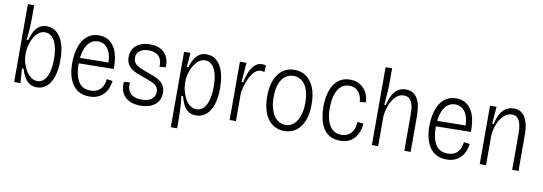

<svg xmlns="http://www.w3.org/2000/svg" viewBox="-61 -1112 4758 1683"><g transform="rotate(10 2317.5 -270.5)"><path d="M278 12Q238 12 210 -8Q182 -28 164.5 -60Q147 -92 137 -129H123L132 0H76V-262V-693H132V-569Q132 -545 130.5 -512Q129 -479 126 -445.5Q123 -412 119 -383H134Q143 -420 159 -453.5Q175 -487 203 -509Q231 -531 275 -531Q325 -531 362.5 -499.5Q400 -468 421 -408Q442 -348 442 -259Q442 -173 422 -112.5Q402 -52 365.5 -20Q329 12 278 12ZM273 -43Q306 -43 331 -66Q356 -89 370.5 -136.5Q385 -184 385 -257Q385 -329 370.5 -377.5Q356 -426 330 -451Q304 -476 268 -476Q241 -476 219.5 -462.5Q198 -449 181.5 -426Q165 -403 154 -375Q143 -347 137.5 -319Q132 -291 132 -267V-255Q132 -218 143 -180.5Q154 -143 173 -111.5Q192 -80 218 -61.5Q244 -43 273 -43Z M747 11Q692 11 654 -10Q616 -31 592.5 -68Q569 -105 558.5 -152Q548 -199 548 -252Q548 -310 559.5 -360.5Q571 -411 594 -449.5Q617 -488 653.5 -510Q690 -532 740 -532Q783 -532 816 -514.5Q849 -497 872 -463Q895 -429 906 -379Q917 -329 916 -264L584 -259V-308L879 -312L860 -283Q863 -344 849 -387.5Q835 -431 807.5 -454.5Q780 -478 740 -478Q697 -478 667 -451Q637 -424 621 -374Q605 -324 605 -253Q605 -154 639 -98Q673 -42 747 -42Q776 -42 797.5 -50.5Q819 -59 834.5 -75Q850 -91 859.5 -114Q869 -137 871 -166L924 -158Q920 -126 908 -95.5Q896 -65 874.5 -41Q853 -17 821 -3Q789 11 747 11Z M1201 12Q1150 12 1114.5 -2.5Q1079 -17 1057.5 -41.5Q1036 -66 1027.5 -99Q1019 -132 1023 -168L1077 -172Q1072 -129 1085.5 -100Q1099 -71 1128.5 -56.5Q1158 -42 1202 -42Q1262 -42 1292 -67Q1322 -92 1322 -130Q1322 -161 1305.5 -179.5Q1289 -198 1259 -211Q1229 -224 1189 -237Q1158 -248 1128.5 -259.5Q1099 -271 1076 -288Q1053 -305 1039.5 -330Q1026 -355 1026 -390Q1026 -433 1046 -465Q1066 -497 1103.5 -514.5Q1141 -532 1194 -532Q1250 -532 1288.5 -511Q1327 -490 1346.5 -451Q1366 -412 1362 -357L1307 -353Q1310 -393 1297 -421Q1284 -449 1256.5 -463.5Q1229 -478 1190 -478Q1141 -478 1111.5 -456Q1082 -434 1082 -394Q1082 -363 1099.5 -343.5Q1117 -324 1146.5 -311Q1176 -298 1211 -286Q1245 -274 1275 -262Q1305 -250 1328 -233.5Q1351 -217 1364 -192.5Q1377 -168 1377 -131Q1377 -88 1356.5 -56Q1336 -24 1296.5 -6Q1257 12 1201 12Z M1497 152V-255V-519H1553L1544 -393H1558Q1567 -429 1584.5 -460.5Q1602 -492 1629 -512Q1656 -532 1696 -532Q1749 -532 1786.5 -499.5Q1824 -467 1843.5 -406Q1863 -345 1863 -260Q1863 -171 1842 -110.5Q1821 -50 1783.5 -19Q1746 12 1696 12Q1652 12 1624 -9.5Q1596 -31 1580 -65Q1564 -99 1555 -135H1540Q1546 -99 1548 -65Q1550 -31 1551.5 -1.5Q1553 28 1553 52V152ZM1690 -42Q1725 -42 1751 -67Q1777 -92 1791.5 -141Q1806 -190 1806 -263Q1806 -335 1791.5 -382.5Q1777 -430 1752 -454Q1727 -478 1693 -478Q1664 -478 1639 -459.5Q1614 -441 1594.5 -409.5Q1575 -378 1564 -340Q1553 -302 1553 -262V-251Q1553 -228 1558.5 -200Q1564 -172 1575 -144Q1586 -116 1602 -93Q1618 -70 1640.5 -56Q1663 -42 1690 -42Z M1994 0V-318V-519H2052L2039 -346H2054Q2063 -397 2081 -439Q2099 -481 2126 -506Q2153 -531 2187 -531Q2195 -531 2204 -530Q2213 -529 2224 -526L2221 -466Q2212 -469 2204.5 -470.5Q2197 -472 2189 -472Q2155 -472 2127.5 -441.5Q2100 -411 2080.5 -362Q2061 -313 2050 -256V0Z M2481 12Q2420 12 2375 -20.5Q2330 -53 2306 -114.5Q2282 -176 2282 -262Q2282 -352 2308 -412Q2334 -472 2378 -502Q2422 -532 2479 -532Q2538 -532 2582.5 -501Q2627 -470 2652.5 -409.5Q2678 -349 2678 -259Q2678 -172 2653.5 -111.5Q2629 -51 2585 -19.5Q2541 12 2481 12ZM2483 -42Q2509 -42 2533.5 -54.5Q2558 -67 2577.5 -94Q2597 -121 2609 -162.5Q2621 -204 2621 -262Q2621 -323 2609 -364.5Q2597 -406 2576.5 -431Q2556 -456 2530.5 -467Q2505 -478 2479 -478Q2454 -478 2429.5 -467.5Q2405 -457 2384.5 -432.5Q2364 -408 2351.5 -367Q2339 -326 2339 -265Q2339 -207 2351 -165Q2363 -123 2383 -95.5Q2403 -68 2429 -55Q2455 -42 2483 -42Z M2980 11Q2922 11 2884 -11.5Q2846 -34 2824 -73Q2802 -112 2792.5 -159.5Q2783 -207 2783 -257Q2783 -312 2793.5 -361.5Q2804 -411 2827 -449.5Q2850 -488 2886.5 -510Q2923 -532 2975 -532Q3015 -532 3045.5 -518Q3076 -504 3097.5 -480Q3119 -456 3130.5 -425.5Q3142 -395 3144 -361L3090 -352Q3089 -382 3077 -411.5Q3065 -441 3040 -459.5Q3015 -478 2976 -478Q2942 -478 2916.5 -462Q2891 -446 2874 -416.5Q2857 -387 2848.5 -346.5Q2840 -306 2840 -257Q2840 -192 2855 -144Q2870 -96 2901 -69Q2932 -42 2980 -42Q3016 -42 3042.5 -58.5Q3069 -75 3084 -105Q3099 -135 3100 -178L3155 -171Q3152 -133 3139.5 -100Q3127 -67 3105.5 -42Q3084 -17 3052.5 -3Q3021 11 2980 11Z M3260 0V-327V-693H3318V-570Q3318 -548 3317 -523.5Q3316 -499 3314.5 -473.5Q3313 -448 3310.5 -421.5Q3308 -395 3306 -366H3319Q3332 -423 3352.5 -459.5Q3373 -496 3402.5 -514Q3432 -532 3469 -532Q3510 -532 3535.5 -514.5Q3561 -497 3575.5 -470.5Q3590 -444 3596 -414Q3602 -384 3603.5 -358Q3605 -332 3605 -317V0H3549V-298Q3549 -325 3547.5 -356.5Q3546 -388 3538 -415Q3530 -442 3512 -459.5Q3494 -477 3461 -477Q3422 -477 3391.5 -448Q3361 -419 3341.5 -371.5Q3322 -324 3316 -267V0Z M3926 11Q3871 11 3833 -10Q3795 -31 3771.5 -68Q3748 -105 3737.5 -152Q3727 -199 3727 -252Q3727 -310 3738.5 -360.5Q3750 -411 3773 -449.5Q3796 -488 3832.5 -510Q3869 -532 3919 -532Q3962 -532 3995 -514.5Q4028 -497 4051 -463Q4074 -429 4085 -379Q4096 -329 4095 -264L3763 -259V-308L4058 -312L4039 -283Q4042 -344 4028 -387.5Q4014 -431 3986.5 -454.5Q3959 -478 3919 -478Q3876 -478 3846 -451Q3816 -424 3800 -374Q3784 -324 3784 -253Q3784 -154 3818 -98Q3852 -42 3926 -42Q3955 -42 3976.5 -50.5Q3998 -59 4013.5 -75Q4029 -91 4038.5 -114Q4048 -137 4050 -166L4103 -158Q4099 -126 4087 -95.5Q4075 -65 4053.5 -41Q4032 -17 4000 -3Q3968 11 3926 11Z M4220 0V-338V-520H4278L4266 -367H4279Q4292 -425 4313 -461Q4334 -497 4363.5 -514.5Q4393 -532 4431 -532Q4465 -532 4488.5 -519Q4512 -506 4527 -483.5Q4542 -461 4550.5 -433.5Q4559 -406 4562 -376Q4565 -346 4565 -318V0H4509V-314Q4509 -336 4507 -363.5Q4505 -391 4497 -417Q4489 -443 4471.5 -460Q4454 -477 4423 -477Q4382 -477 4350 -445.5Q4318 -414 4298.5 -364.5Q4279 -315 4276 -260V0Z"/></g></svg>

Font: Bricolage Grotesque SemiCondensed ExtraLight
Style: Regular
Weight: 250
Width: 4
Designer: Mathieu Triay
Foundry: Atelier Triay
Version: Version 1.000;gftools[0.9.30]